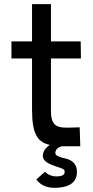

<svg xmlns="http://www.w3.org/2000/svg" viewBox="-20 -703 447 923"><path d="M330 0H366L363 -91L334 -90C261 -87 225 -89 225 -169V-422H369L368 -504H225V-683H134V-504H35V-422H134V-176C134 -57 161 -19 221 -6H219C193 12 186 30 186 47C186 61 197 73 209 80C219 86 237 93 249 97C278 107 291 109 291 122C291 139 278 145 250 145C224 145 203 131 196 123L155 159C165 175 191 200 241 200C294 200 350 186 350 123C350 85 326 66 295 59C272 54 246 47 246 33C246 20 253 7 277 0C293 0 311 0 330 0Z"/></svg>

Font: Hibana 45 SubMedium
Style: Regular
Weight: 500
Width: 6
Designer: pygmalion
Foundry: ybstudio
Version: Version 2021.007;FEAKit 1.0